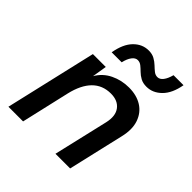

<svg xmlns="http://www.w3.org/2000/svg" viewBox="-193 -853 990 990"><g transform="rotate(45 301.5 -358.5)"><path d="M22 0 138 -500H232L219 -420Q245 -465 291.5 -487.5Q338 -510 392 -510Q448 -510 487 -485.5Q526 -461 542 -415Q558 -369 543 -306L472 0H365L435 -300Q448 -357 423.5 -389.5Q399 -422 348 -422Q287 -422 247.5 -382Q208 -342 190 -265L129 0ZM582 -717Q570 -648 534 -612Q498 -576 452 -576Q426 -576 408 -586Q390 -596 377 -609Q364 -622 351.5 -632Q339 -642 324 -642Q307 -642 293.5 -624Q280 -606 273 -575H200Q212 -645 247 -681Q282 -717 329 -717Q354 -717 372 -707Q390 -697 403.5 -684Q417 -671 429.5 -661Q442 -651 457 -651Q474 -651 487.5 -668.5Q501 -686 509 -717Z"/></g></svg>

Font: Work Sans Medium
Style: Italic
Weight: 500
Italic angle: -13°
Designer: Wei Huang
Foundry: Wei Huang
Version: Version 2.012; ttfautohint (v1.8.3)